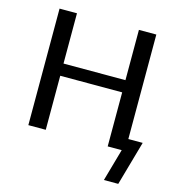

<svg xmlns="http://www.w3.org/2000/svg" viewBox="-120 -751 946 1033"><g transform="rotate(15 353.5 -234.5)"><path d="M633 180H553L604 0H526V-301H181V0H84V-649H181V-369H526V-649H623V-67H703Z"/></g></svg>

Font: Play
Style: Regular
Weight: 400
Designer: Jonas Hecksher
Foundry: Jonas Hecksher, Playtypeª, e-types AS
Version: Version 1.002